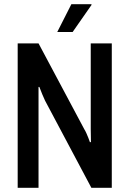

<svg xmlns="http://www.w3.org/2000/svg" viewBox="-20 -892 615 912"><path d="M64 0V-686H163L381 -277Q385 -271 390 -260Q395 -249 399.5 -237.5Q404 -226 407 -217H412Q412 -234 411.5 -250.5Q411 -267 411 -279V-686H511V0H414L194 -414Q189 -425 181 -443.5Q173 -462 167 -479H163Q163 -464 163 -446Q163 -428 163 -413V0ZM252 -740 319 -872H414L415 -869L325 -740Z"/></svg>

Font: Archivo Condensed Medium
Style: Regular
Weight: 500
Width: 3
Designer: Hector Gatti
Foundry: Omnibus-Type
Version: Version 2.001